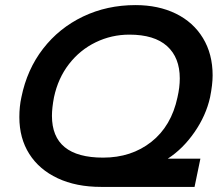

<svg xmlns="http://www.w3.org/2000/svg" viewBox="-20 -734 855 754"><path d="M56 -274Q56 -316 64 -352Q86 -461 149 -542.5Q212 -624 306 -669Q400 -714 512 -714Q602 -714 670.5 -680.5Q739 -647 777 -584.5Q815 -522 815 -438Q815 -402 805 -352Q789 -280 743.5 -214.5Q698 -149 639 -111H767L744 0H377Q279 0 206.5 -34Q134 -68 95 -129.5Q56 -191 56 -274ZM677 -352Q686 -391 686 -426Q686 -508 636 -553Q586 -598 488 -598Q418 -598 356 -568Q294 -538 251 -482.5Q208 -427 192 -352Q184 -310 184 -279Q184 -115 385 -115Q496 -115 574.5 -177Q653 -239 677 -352Z"/></svg>

Font: Prompt Medium
Style: Italic
Weight: 500
Italic angle: -12°
Designer: Katatrad Team
Foundry: CadsonDemak
Version: Version 1.001